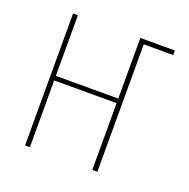

<svg xmlns="http://www.w3.org/2000/svg" viewBox="-99 -615 699 711"><g transform="rotate(20 250.0 -260.0)"><path d="M72 0V-520H91V-281H337V-520H473V-502H357V0H337V-263H91V0Z"/></g></svg>

Font: Zed Mono Thin
Style: Regular
Weight: 100
Monospace: yes
Designer: Belleve Invis
Foundry: Belleve Invis
Version: Version 1.0.0; ttfautohint (v1.8.4)